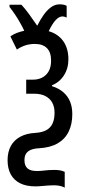

<svg xmlns="http://www.w3.org/2000/svg" viewBox="-20 -682 394 887"><path d="M255 -662Q264 -662 272.5 -660.5Q281 -659 288 -655V-601Q284 -603 278.5 -604.5Q273 -606 268 -606Q253 -606 237.5 -589.5Q222 -573 205 -538Q249 -525 272.5 -491.5Q296 -458 296 -408Q296 -366 275.5 -334Q255 -302 220 -288V-284Q252 -274 273 -255.5Q294 -237 304 -212Q314 -187 314 -155Q314 -108 297 -73.5Q280 -39 246 -19.5Q212 0 160 3Q137 4 122 10.5Q107 17 100 28.5Q93 40 93 58Q93 83 106.5 95.5Q120 108 150 108Q165 108 177.5 106.5Q190 105 203 104Q216 103 230 103Q245 103 257 105Q269 107 279 112V185Q271 180 258 177Q245 174 230 174Q218 174 203 175Q188 176 172.5 177.5Q157 179 143 179Q102 179 73.5 165Q45 151 30 124Q15 97 15 58Q15 20 30 -7.5Q45 -35 74 -50.5Q103 -66 143 -68Q175 -70 194.5 -81Q214 -92 223 -112Q232 -132 232 -161Q232 -189 221 -208.5Q210 -228 189 -238.5Q168 -249 139 -249H101V-314H132Q170 -314 193 -337Q216 -360 216 -402Q216 -440 197 -459.5Q178 -479 141 -479Q118 -479 97.5 -472.5Q77 -466 58 -453L28 -514Q42 -524 58 -530Q74 -536 92 -540Q83 -559 72.5 -577.5Q62 -596 50 -614Q38 -632 24 -650V-660H79Q95 -643 113 -618.5Q131 -594 152 -563Q166 -591 181.5 -613Q197 -635 215.5 -648.5Q234 -662 255 -662Z"/></svg>

Font: Noto Sans ExtraCondensed
Style: Regular
Weight: 400
Width: 2
Designer: Monotype Design Team
Foundry: Monotype Imaging Inc.
Version: Version 2.013